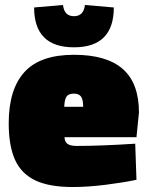

<svg xmlns="http://www.w3.org/2000/svg" viewBox="-20 -738 592 771"><path d="M15 -243Q15 -379 78 -448.5Q141 -518 277 -518Q408 -518 473 -461Q538 -404 538 -286L528 -187H239Q240 -168 251.5 -160Q263 -152 288 -152Q386 -152 523 -161L528 -16Q476 -5 404.5 4Q333 13 272 13Q177 13 121 -14Q65 -41 40 -97Q15 -153 15 -243ZM314 -309Q314 -338 305.5 -350Q297 -362 277 -362Q255 -362 247 -350Q239 -338 238 -309ZM117 -708 233 -718Q238 -673 277 -673Q316 -673 321 -718L437 -708Q437 -548 277 -548Q117 -548 117 -708Z"/></svg>

Font: Cairo Black
Style: Regular
Weight: 900
Designer: Mohamed Gaber, Accademia di Belle Arti di Urbino and others
Foundry: Kief Type Foundry, Accademia di Belle Arti di Urbino and others
Version: Version 3.011